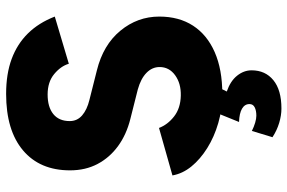

<svg xmlns="http://www.w3.org/2000/svg" viewBox="-180 -572 962 643"><g transform="rotate(-90 301.5 -251.0)"><path d="M308 12Q257 12 210.5 -1.5Q164 -15 126.5 -38.5Q89 -62 65 -91.5Q41 -121 35 -155L194 -200Q205 -171 232.5 -149.5Q260 -128 302 -127Q343 -126 370.5 -146Q398 -166 398 -198Q398 -223 378.5 -242Q359 -261 323 -271L224 -296Q172 -309 133.5 -337Q95 -365 73.5 -405.5Q52 -446 52 -498Q52 -599 119 -655.5Q186 -712 308 -712Q375 -712 425 -693.5Q475 -675 510.5 -639Q546 -603 567 -549L409 -502Q401 -529 374.5 -551Q348 -573 306 -573Q264 -573 240.5 -554Q217 -535 217 -499Q217 -474 236 -457.5Q255 -441 288 -433L387 -408Q472 -387 519.5 -329.5Q567 -272 567 -199Q567 -133 536.5 -86Q506 -39 448 -13.5Q390 12 308 12ZM259 210Q236 210 211 202.5Q186 195 163 180L184 111Q198 118 211.5 122Q225 126 235 126Q252 126 263 120.5Q274 115 274 103Q274 87 258.5 78Q243 69 214 68L244 -6L331 -3L316 27Q351 39 369 61.5Q387 84 387 110Q387 156 354 183Q321 210 259 210Z"/></g></svg>

Font: Figtree Light ExtraBold
Style: Regular
Weight: 800
Version: Version 2.001;gftools[0.9.30]